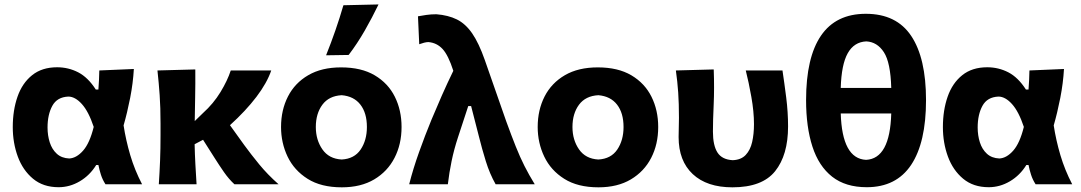

<svg xmlns="http://www.w3.org/2000/svg" viewBox="-20 -808 4739 842"><path d="M237 13Q169.5 13 124.8 -24.2Q80 -61.5 58 -121.5Q36 -181.5 36 -250.5Q36 -324.5 56.8 -384Q77.5 -443.5 120.8 -478.2Q164 -513 230.5 -513Q280 -513 323 -490.8Q366 -468.5 400 -415.5H411.5Q413.5 -438 414.2 -458.5Q415 -479 415.5 -499L567 -505.5Q563.5 -443.5 550.8 -378.5Q538 -313.5 522 -258Q532 -193 551.2 -127.8Q570.5 -62.5 603 0H442.5Q429.5 -20 422.5 -42Q415.5 -64 411.5 -84.5H402Q374 -39 330 -13Q286 13 237 13ZM283.5 -113Q315.5 -114.5 344.5 -147.5Q373.5 -180.5 391 -251.5Q368.5 -319 339.2 -351.5Q310 -384 280 -384.5Q230.5 -382.5 209.5 -344Q188.5 -305.5 188.5 -249Q188.5 -214 198.2 -183.5Q208 -153 229 -133.8Q250 -114.5 283.5 -113Z M676.5 0Q680 -53.5 682 -103.8Q684 -154 684 -216V-266Q684 -337.5 680.2 -390.8Q676.5 -444 670.5 -499L836.5 -503.5Q837 -439 835.8 -381.5Q834.5 -324 834 -277L870.5 -312.5Q916 -353.5 946.8 -404Q977.5 -454.5 992 -499H1169.5Q1151 -444.5 1104.5 -383.2Q1058 -322 988.5 -259L1051 -172Q1080.5 -131.5 1116.8 -87.2Q1153 -43 1201.5 0H1008Q984 -22 962.2 -53.2Q940.5 -84.5 921 -115.5L870.5 -195L833.5 -175.5Q834.5 -130.5 836.8 -88Q839 -45.5 842 0Z M1479 13.5Q1388 13.5 1329 -23.8Q1270 -61 1241.2 -121.2Q1212.5 -181.5 1212.5 -251Q1212.5 -325.5 1242.8 -384.8Q1273 -444 1331.8 -478.2Q1390.5 -512.5 1476 -512.5Q1564.5 -512.5 1623.2 -477.8Q1682 -443 1711.5 -383.8Q1741 -324.5 1741 -251Q1741 -175.5 1710.2 -115.8Q1679.5 -56 1621 -21.2Q1562.5 13.5 1479 13.5ZM1478.5 -108.5Q1534 -111.5 1561.5 -152.2Q1589 -193 1589 -251Q1589 -312.5 1560.5 -349.2Q1532 -386 1478.5 -390.5Q1422.5 -387.5 1393.8 -348.8Q1365 -310 1365 -251Q1365 -194.5 1393.8 -153Q1422.5 -111.5 1478.5 -108.5ZM1410 -565.5Q1432 -620.5 1451 -675.2Q1470 -730 1486 -785L1640 -788.5Q1612.5 -731.5 1579.8 -674.2Q1547 -617 1509 -567Z M1774.5 0Q1791.5 -67.5 1817.8 -141Q1844 -214.5 1872 -282.5Q1893 -333 1917.2 -388Q1941.5 -443 1968 -497.5Q1946 -566 1920.8 -593.2Q1895.5 -620.5 1858.5 -623.5Q1851 -623.5 1840 -620.8Q1829 -618 1818.5 -614L1813 -736.5Q1828.5 -739.5 1849.5 -742.5Q1870.5 -745.5 1893.5 -745.5Q1945.5 -741.5 1983.5 -722.8Q2021.5 -704 2050.8 -661.5Q2080 -619 2106 -545L2200 -276Q2223.5 -211.5 2242 -165.2Q2260.5 -119 2280 -80.2Q2299.5 -41.5 2325 0H2153.5Q2127.5 -46 2110.5 -101Q2093.5 -156 2080.5 -208.5L2046 -343H2033.5L1988.5 -206Q1971 -152.5 1960.5 -101.8Q1950 -51 1944 0Z M2604.5 13.5Q2513.5 13.5 2454.5 -23.8Q2395.5 -61 2366.8 -121.2Q2338 -181.5 2338 -251Q2338 -325.5 2368.2 -384.8Q2398.5 -444 2457.2 -478.2Q2516 -512.5 2601.5 -512.5Q2690 -512.5 2748.8 -477.8Q2807.5 -443 2837 -383.8Q2866.5 -324.5 2866.5 -251Q2866.5 -175.5 2835.8 -115.8Q2805 -56 2746.5 -21.2Q2688 13.5 2604.5 13.5ZM2604 -108.5Q2659.5 -111.5 2687 -152.2Q2714.5 -193 2714.5 -251Q2714.5 -312.5 2686 -349.2Q2657.5 -386 2604 -390.5Q2548 -387.5 2519.2 -348.8Q2490.5 -310 2490.5 -251Q2490.5 -194.5 2519.2 -153Q2548 -111.5 2604 -108.5Z M3192 13.5Q3080 13.5 3018 -44.5Q2956 -102.5 2956 -207Q2956 -231.5 2956.8 -251.5Q2957.5 -271.5 2957.5 -291Q2957.5 -354.5 2954.2 -402Q2951 -449.5 2944 -499L3110 -503.5Q3113 -420 3109.8 -349.8Q3106.5 -279.5 3106.5 -231Q3106.5 -170 3126.5 -139Q3146.5 -108 3193.5 -105.5Q3230 -107 3250.2 -128.5Q3270.5 -150 3278.5 -185.2Q3286.5 -220.5 3286.5 -263.5Q3286.5 -318 3275 -383Q3263.5 -448 3250.5 -499H3411.5Q3419.5 -446 3427.8 -381Q3436 -316 3436 -253.5Q3436 -128 3379.2 -57.2Q3322.5 13.5 3192 13.5Z M3781 13Q3688 13 3629.2 -33.2Q3570.5 -79.5 3542.8 -165.2Q3515 -251 3515 -369Q3515 -556 3580.5 -651.8Q3646 -747.5 3777 -747.5Q3911.5 -747.5 3976.2 -650.2Q4041 -553 4041 -369Q4041 -183 3975.8 -85Q3910.5 13 3781 13ZM3779 -626.5Q3725.5 -624 3697.8 -574.8Q3670 -525.5 3667 -422.5H3888.5Q3885.5 -534 3856.2 -579Q3827 -624 3779 -626.5ZM3778 -107Q3883 -112 3888.5 -310.5H3667Q3673 -112 3778 -107Z M4316 13Q4248.5 13 4203.8 -24.2Q4159 -61.5 4137 -121.5Q4115 -181.5 4115 -250.5Q4115 -324.5 4135.8 -384Q4156.5 -443.5 4199.8 -478.2Q4243 -513 4309.5 -513Q4359 -513 4402 -490.8Q4445 -468.5 4479 -415.5H4490.5Q4492.5 -438 4493.2 -458.5Q4494 -479 4494.5 -499L4646 -505.5Q4642.5 -443.5 4629.8 -378.5Q4617 -313.5 4601 -258Q4611 -193 4630.2 -127.8Q4649.5 -62.5 4682 0H4521.5Q4508.5 -20 4501.5 -42Q4494.5 -64 4490.5 -84.5H4481Q4453 -39 4409 -13Q4365 13 4316 13ZM4362.5 -113Q4394.5 -114.5 4423.5 -147.5Q4452.5 -180.5 4470 -251.5Q4447.5 -319 4418.2 -351.5Q4389 -384 4359 -384.5Q4309.5 -382.5 4288.5 -344Q4267.5 -305.5 4267.5 -249Q4267.5 -214 4277.2 -183.5Q4287 -153 4308 -133.8Q4329 -114.5 4362.5 -113Z"/></svg>

Font: Commissioner Flair
Style: Bold
Weight: 700
Designer: Kostas Bartsokas
Foundry: Kostas Bartsokas
Version: Version 1.000; ttfautohint (v1.8.3)